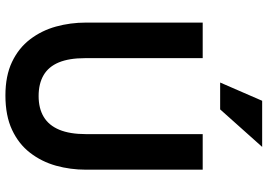

<svg xmlns="http://www.w3.org/2000/svg" viewBox="-156 -798 964 691"><g transform="rotate(90 325.5 -452.0)"><path d="M342.2 -914H508.2L373.2 -762.8H276.5ZM60.8 -279.5V-700H188.8V-276.2Q188.8 -219.2 204.1 -182.2Q219.5 -145.2 250 -127.4Q280.5 -109.5 325 -109.5Q369.8 -109.5 400.2 -127.9Q430.8 -146.2 446.5 -184.1Q462.2 -222 462.2 -280.2V-700H590.2V-279.5Q590.2 -223.8 575.8 -171.9Q561.2 -120 529.4 -78.8Q497.5 -37.5 446.6 -13.8Q395.8 10 323 10Q252.2 10 202.4 -13.8Q152.5 -37.5 121 -78.8Q89.5 -120 75.1 -171.9Q60.8 -223.8 60.8 -279.5Z"/></g></svg>

Font: Haskoy
Style: Regular
Weight: 400
Designer: Ertekin Erdin
Foundry: Ertekin Erdin
Version: Version 1.500